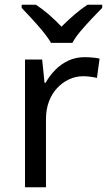

<svg xmlns="http://www.w3.org/2000/svg" viewBox="-20 -786 453 806"><path d="M335 -546Q350 -546 367.5 -544.5Q385 -543 398 -540L387 -459Q374 -462 358.5 -464Q343 -466 329 -466Q298 -466 270 -453Q242 -440 220 -416.5Q198 -393 185.5 -360Q173 -327 173 -286V0H85V-536H157L167 -438H171Q188 -468 212 -492.5Q236 -517 267 -531.5Q298 -546 335 -546ZM194 -606Q181 -629 159 -655.5Q137 -682 113 -708Q89 -734 71 -753V-766H131Q157 -749 185 -725Q213 -701 238 -674Q265 -701 293 -725Q321 -749 347 -766H409V-753Q390 -734 365.5 -708Q341 -682 318.5 -655.5Q296 -629 284 -606Z"/></svg>

Font: Noto Sans Khmer
Style: Regular
Weight: 400
Designer: Danh Hong and the Monotype Design Team
Foundry: Monotype Imaging Inc.
Version: Version 2.003